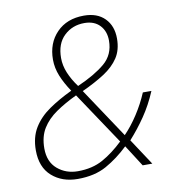

<svg xmlns="http://www.w3.org/2000/svg" viewBox="-82 -799 811 883"><g transform="rotate(-10 323.5 -357.5)"><path d="M211 10Q138 10 90.5 -32Q43 -74 43 -153Q43 -214 69.5 -257.5Q96 -301 143 -333.5Q190 -366 251 -395Q224 -435 208.5 -473Q193 -511 193 -550Q193 -627 240.5 -676Q288 -725 368 -725Q430 -725 465 -689.5Q500 -654 500 -595Q500 -542 476 -505.5Q452 -469 408 -440.5Q364 -412 303 -384L458 -151Q492 -186 522.5 -233Q553 -280 574 -330H614Q588 -268 553 -217Q518 -166 479 -123L560 0H515L451 -100Q401 -52 345.5 -21Q290 10 211 10ZM286 -411Q368 -447 415 -486.5Q462 -526 462 -592Q462 -636 436 -663.5Q410 -691 364 -691Q308 -691 269.5 -654.5Q231 -618 231 -551Q231 -516 245.5 -481Q260 -446 286 -411ZM217 -25Q285 -25 334.5 -52.5Q384 -80 432 -126L269 -370Q214 -344 172 -315Q130 -286 106.5 -248Q83 -210 83 -155Q83 -92 122.5 -58.5Q162 -25 217 -25Z"/></g></svg>

Font: Noto Sans Disp ExtLt
Style: Italic
Weight: 200
Italic angle: -12°
Designer: Monotype Design Team
Foundry: Monotype Imaging Inc.
Version: Version 2.000;GOOG;noto-source:20170915:90ef993387c0